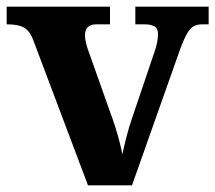

<svg xmlns="http://www.w3.org/2000/svg" viewBox="-20 -556 646 576"><path d="M80 -435Q73 -454 63 -464.5Q53 -475 37.5 -479Q22 -483 0 -483V-536H310V-483H268Q253 -483 244 -475Q235 -467 235 -451Q235 -439 238 -427Q241 -415 244 -407L311 -218Q319 -197 326 -174.5Q333 -152 338.5 -131Q344 -110 347 -93Q352 -117 360 -147.5Q368 -178 375 -198L443 -399Q448 -413 451 -427Q454 -441 454 -454Q454 -471 443 -477Q432 -483 415 -483H386V-536H606V-483H586Q573 -483 562.5 -478Q552 -473 542.5 -457.5Q533 -442 521 -410L376 0H244Z"/></svg>

Font: Noto Serif Kannada
Style: Bold
Weight: 700
Version: Version 2.003